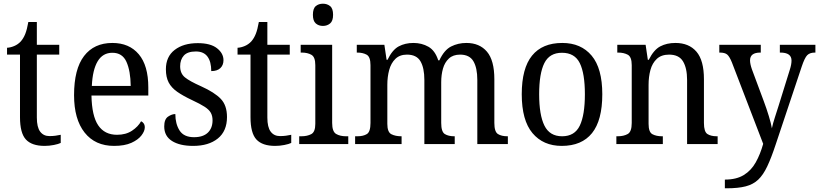

<svg xmlns="http://www.w3.org/2000/svg" viewBox="-20 -778 4424 1037"><path d="M221 10Q152 10 120 -24.5Q88 -59 88 -145V-483H18V-520Q37 -521 57 -529.5Q77 -538 92 -554Q107 -571 116.5 -595Q126 -619 133 -659H179V-536H300V-483H179V-143Q179 -91 197 -67Q215 -43 247 -43Q265 -43 279.5 -45Q294 -47 308 -50V-6Q296 0 271 5Q246 10 221 10Z M596 10Q494 10 437 -62Q380 -134 380 -264Q380 -405 434 -475.5Q488 -546 587 -546Q678 -546 729.5 -485Q781 -424 781 -306V-262H474Q476 -152 510.5 -101Q545 -50 612 -50Q660 -50 693 -72Q726 -94 742 -123Q750 -120 756 -111.5Q762 -103 762 -90Q762 -70 744 -46.5Q726 -23 689.5 -6.5Q653 10 596 10ZM686 -314Q685 -395 663 -444Q641 -493 587 -493Q535 -493 507.5 -447Q480 -401 476 -314Z M1023 10Q951 10 909 -16.5Q867 -43 867 -95Q867 -134 887.5 -148Q908 -162 927 -162Q927 -109 950 -73Q973 -37 1028 -37Q1077 -37 1102.5 -61.5Q1128 -86 1128 -128Q1128 -152 1118.5 -169Q1109 -186 1085 -201.5Q1061 -217 1018 -237Q969 -260 937.5 -282Q906 -304 891 -332.5Q876 -361 876 -404Q876 -472 923.5 -508.5Q971 -545 1048 -545Q1117 -545 1152 -517.5Q1187 -490 1187 -453Q1187 -426 1170 -410Q1153 -394 1121 -394Q1121 -445 1100.5 -472.5Q1080 -500 1038 -500Q993 -500 973 -478Q953 -456 953 -420Q953 -381 979 -360Q1005 -339 1066 -312Q1139 -279 1172.5 -244Q1206 -209 1206 -146Q1206 -70 1156.5 -30Q1107 10 1023 10Z M1466 10Q1397 10 1365 -24.5Q1333 -59 1333 -145V-483H1263V-520Q1282 -521 1302 -529.5Q1322 -538 1337 -554Q1352 -571 1361.5 -595Q1371 -619 1378 -659H1424V-536H1545V-483H1424V-143Q1424 -91 1442 -67Q1460 -43 1492 -43Q1510 -43 1524.5 -45Q1539 -47 1553 -50V-6Q1541 0 1516 5Q1491 10 1466 10Z M1724 -638Q1701 -638 1685.5 -651.5Q1670 -665 1670 -698Q1670 -732 1685.5 -745Q1701 -758 1724 -758Q1747 -758 1763 -745Q1779 -732 1779 -698Q1779 -665 1763 -651.5Q1747 -638 1724 -638ZM1596 0V-42H1608Q1639 -42 1661 -53.5Q1683 -65 1683 -109V-426Q1683 -470 1662 -482Q1641 -494 1610 -494H1604V-536H1774V-114Q1774 -67 1795.5 -54.5Q1817 -42 1849 -42H1861V0Z M1898 0V-42H1911Q1942 -42 1961.5 -54Q1981 -66 1981 -114V-426Q1981 -471 1960.5 -482.5Q1940 -494 1910 -494H1907V-536H2056L2068 -455H2073Q2099 -509 2133.5 -527.5Q2168 -546 2213 -546Q2258 -546 2294 -525.5Q2330 -505 2347 -452H2353Q2379 -508 2416.5 -527Q2454 -546 2499 -546Q2570 -546 2610 -499Q2650 -452 2650 -350V-114Q2650 -66 2669.5 -54Q2689 -42 2720 -42H2723V0H2558V-346Q2558 -411 2537 -447Q2516 -483 2465 -483Q2427 -483 2404.5 -462Q2382 -441 2372.5 -407.5Q2363 -374 2363 -334V-114Q2363 -66 2382.5 -54Q2402 -42 2433 -42H2436V0H2272V-346Q2272 -411 2251 -447Q2230 -483 2178 -483Q2139 -483 2115.5 -460Q2092 -437 2082 -400Q2072 -363 2072 -320V-109Q2072 -64 2094 -53Q2116 -42 2147 -42H2149V0Z M3014 10Q2914 10 2856 -59Q2798 -128 2798 -269Q2798 -409 2853.5 -477.5Q2909 -546 3017 -546Q3118 -546 3175.5 -477.5Q3233 -409 3233 -269Q3233 -128 3177.5 -59Q3122 10 3014 10ZM3016 -42Q3084 -42 3111.5 -99.5Q3139 -157 3139 -269Q3139 -381 3111.5 -437Q3084 -493 3015 -493Q2948 -493 2920 -437Q2892 -381 2892 -269Q2892 -157 2920.5 -99.5Q2949 -42 3016 -42Z M3309 0V-42H3317Q3348 -42 3370 -54Q3392 -66 3392 -114V-426Q3392 -471 3370.5 -482.5Q3349 -494 3319 -494H3314V-536H3467L3479 -455H3484Q3511 -509 3546 -527.5Q3581 -546 3628 -546Q3701 -546 3741.5 -499Q3782 -452 3782 -350V-114Q3782 -66 3801 -54Q3820 -42 3851 -42H3856V0H3691V-346Q3691 -410 3669 -446.5Q3647 -483 3594 -483Q3552 -483 3527.5 -460Q3503 -437 3493 -400Q3483 -363 3483 -320V-109Q3483 -64 3504 -53Q3525 -42 3555 -42H3560V0Z M3895 192Q3957 192 3997 167.5Q4037 143 4061.5 99.5Q4086 56 4102 -1L3933 -441Q3920 -473 3907.5 -483.5Q3895 -494 3868 -494H3865V-536H4089V-494H4086Q4031 -494 4031 -452Q4031 -433 4041 -404L4105 -232Q4120 -192 4132.5 -151Q4145 -110 4149 -85Q4155 -113 4165 -143.5Q4175 -174 4185 -206L4246 -402Q4255 -430 4255 -451Q4255 -494 4195 -494H4192V-536H4384V-494H4381Q4354 -494 4340 -480Q4326 -466 4310 -418L4170 1Q4146 74 4124 120.5Q4102 167 4075 192.5Q4048 218 4007.5 228.5Q3967 239 3904 239H3895Z"/></svg>

Font: Noto Serif Tamil SemiCondensed
Style: Regular
Weight: 400
Width: 4
Designer: Indian Type Foundry, Tom Grace, and the Monotype Design Team
Foundry: Monotype Imaging Inc.
Version: Version 2.004; ttfautohint (v1.8.4.7-5d5b)